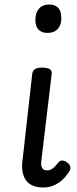

<svg xmlns="http://www.w3.org/2000/svg" viewBox="-20 -815 340 852"><path d="M172 17Q117 17 94 -17Q71 -51 81 -113L123 -487Q125 -502 135.5 -508.5Q146 -515 166 -515Q192 -515 202 -507.5Q212 -500 209 -484L164 -106Q160 -82 166.5 -70.5Q173 -59 188 -59Q200 -59 208.5 -64Q217 -69 225 -77.5Q233 -86 241 -96Q247 -103 257.5 -102.5Q268 -102 278 -94Q290 -85 292 -75Q294 -65 288 -56Q276 -35 258.5 -18.5Q241 -2 219 7.5Q197 17 172 17ZM190 -669Q165 -669 151 -683.5Q137 -698 137 -727Q137 -757 152.5 -776Q168 -795 200 -795Q224 -795 238 -780.5Q252 -766 252 -736Q253 -707 237.5 -688Q222 -669 190 -669Z"/></svg>

Font: Playwrite GB J
Style: Italic
Weight: 400
Italic angle: -7.01216°
Designer: Veronika Burian, José Scaglione
Foundry: TypeTogether
Version: Version 1.002